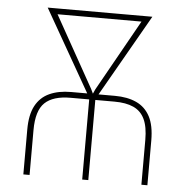

<svg xmlns="http://www.w3.org/2000/svg" viewBox="-51 -761 785 811"><g transform="rotate(5 341.0 -355.5)"><path d="M104 0H77.6V-189.9Q77.6 -253.4 98.1 -291.5Q118.7 -329.6 157 -346.9Q195.3 -364.3 248 -364.3H434.1Q487.3 -364.3 525.1 -346.9Q563 -329.6 583.3 -291.5Q603.5 -253.4 603.5 -189.9V0H578.1V-189.9Q578.1 -245.6 562.5 -278.3Q546.9 -311 515.1 -325.4Q483.4 -339.8 434.1 -339.8H248Q174.3 -339.8 139.2 -306.4Q104 -272.9 104 -189.9ZM536.1 -710.9V-686.5H143.1V-710.9ZM349.1 -384.3 532.2 -710.9H562.5L352.5 -343.3H330.6ZM148.9 -710.9 331.5 -384.3 351.1 -343.3H328.6L118.7 -710.9ZM353 -353.5V0H327.1V-353.5Z"/></g></svg>

Font: Roboto Condensed Thin
Style: Regular
Weight: 250
Width: 3
Designer: Christian Robertson
Foundry: Google
Version: Version 3.009; 2024